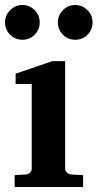

<svg xmlns="http://www.w3.org/2000/svg" viewBox="-26 -743 388 763"><path d="M304.2 0H32.2V-46.9L78.1 -49.8Q87.4 -50.8 93.8 -57.4Q100.1 -64 100.1 -73.2V-409.2H36.1V-450.2L182.1 -500H232.9V-73.2Q232.9 -64.5 239.7 -57.6Q246.6 -50.8 255.9 -49.8L304.2 -46.9ZM321.5 -702.9Q341.8 -682.6 341.8 -653.8Q341.8 -625 321.8 -605Q301.8 -585 272.9 -585Q244.1 -585 224.1 -605Q204.1 -625 204.1 -653.8Q204.1 -682.6 224.4 -702.9Q244.6 -723.1 272.9 -723.1Q301.3 -723.1 321.5 -702.9ZM111.6 -702.9Q131.8 -682.6 131.8 -653.8Q131.8 -625 111.8 -605Q91.8 -585 63 -585Q34.2 -585 14.2 -605Q-5.9 -625 -5.9 -653.8Q-5.9 -682.6 14.4 -702.9Q34.7 -723.1 63 -723.1Q91.3 -723.1 111.6 -702.9Z"/></svg>

Font: Veleka
Style: Bold
Weight: 700
Designer: Stefan Peev, Context Ltd, 2016; SIL International, 1997-2014.
Foundry: Stefan Peev, Context Ltd, 2016
Version: Version 1.000